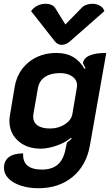

<svg xmlns="http://www.w3.org/2000/svg" viewBox="-20 -790 594 1019"><path d="M1 101Q1 64 27 44Q53 24 103 24Q100 66 125 88Q150 110 202 110Q256 110 286.5 83.5Q317 57 328 1L335 -33Q350 -44 360 -54L357 -59Q328 -34 281.5 -17.5Q235 -1 196 -1Q122 -1 76 -42.5Q30 -84 30 -149Q30 -164 33 -180L58 -329Q72 -411 132.5 -460Q193 -509 280 -509Q331 -509 367.5 -488Q404 -467 429 -424L434 -428Q430 -436 420 -454Q428 -509 544 -509L457 -17Q438 89 365 149Q292 209 184 209Q132 209 90 195Q48 181 24.5 156.5Q1 132 1 101ZM364 -184 388 -326Q389 -330 389 -337Q389 -366 364 -384Q339 -402 299 -402Q249 -402 218.5 -381.5Q188 -361 181 -321L158 -189Q156 -177 156 -172Q156 -141 179 -124.5Q202 -108 246 -108Q290 -108 324 -130Q358 -152 364 -184ZM414 -749Q423 -759 438.5 -764.5Q454 -770 470 -770Q492 -770 510 -760Q528 -750 534 -731L353 -572Q331 -552 308 -552Q285 -552 270 -572L145 -731Q158 -750 179 -760Q200 -770 223 -770Q239 -770 252 -764.5Q265 -759 272 -749L327 -660Z"/></svg>

Font: K2D
Style: Bold Italic
Weight: 700
Italic angle: -10°
Designer: Katatrad Aksorn Co.,Ltd.
Foundry: Cadson Demak Co.,Ltd.
Version: Version 1.000; ttfautohint (v1.6)